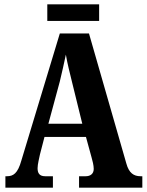

<svg xmlns="http://www.w3.org/2000/svg" viewBox="-20 -869 679 889"><path d="M199 -772H439V-849H199ZM5 0H225V-53H189C163 -53 154 -67 154 -90C154 -109 162 -138 165 -154L186 -235H378L404 -140C408 -127 414 -103 414 -87C414 -63 397 -53 377 -53H346V0H639V-53H631C599 -53 577 -68 565 -112L392 -714H257L79 -126C62 -65 41 -53 12 -53H5ZM204 -296 257 -492C267 -532 276 -575 285 -616C292 -574 303 -532 314 -487L361 -296Z"/></svg>

Font: Noto Serif Bengali ExtraCondensed ExtraBold
Style: Regular
Weight: 800
Width: 2
Designer: Juan Bruce, Universal Thirst, Indian Type Foundry and the Monotype Design Team.
Foundry: Monotype Imaging Inc.
Version: Version 2.003